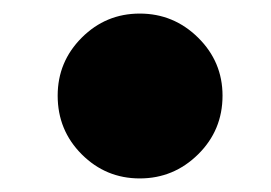

<svg xmlns="http://www.w3.org/2000/svg" viewBox="-20 -566 399 283"><path d="M186 -546Q136 -546 100.5 -510.5Q65 -475 65 -425Q65 -374 100.5 -338.5Q136 -303 186 -303Q236 -303 272 -338.5Q308 -374 308 -425Q308 -475 272 -510.5Q236 -546 186 -546Z"/></svg>

Font: Nebula Sans Black
Style: Regular
Weight: 900
Designer: Paul D. Hunt for Adobe (as Source Sans)
Foundry: Nebula Entertainment & Broadcasting LLC
Version: Version 1.010